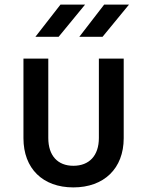

<svg xmlns="http://www.w3.org/2000/svg" viewBox="-20 -805 640 835"><path d="M235 -645 350 -785H243L134 -645ZM426 -645 541 -785H433L325 -645ZM299 10C432 10 518 -72 518 -204V-550H410V-205C410 -128 368 -84 299 -84C231 -84 190 -128 190 -205V-550H82V-204C82 -72 166 10 299 10Z"/></svg>

Font: Tekne LDO SemiBold
Style: Regular
Weight: 600
Monospace: yes
Designer: Alessio Laiso, Mario Rullo, Paolo Rosset
Foundry: Alessio Laiso
Version: Version 1.000;hotconv 1.0.109;makeotfexe 2.5.65596